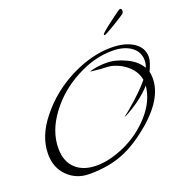

<svg xmlns="http://www.w3.org/2000/svg" viewBox="-124 -751 874 908"><g transform="rotate(-20 313.5 -297.0)"><path d="M175 45Q109 45 65 1Q22 -42 22 -110Q22 -200 92 -286Q162 -374 267 -428Q374 -482 473 -482Q543 -482 585 -454.5Q627 -427 627 -380Q627 -356 606 -312Q610 -301 610 -279Q610 -182 502 -86Q418 -13 346 15Q273 45 175 45ZM221 19Q287 19 365 -16Q442 -51 500 -115Q560 -182 567 -257Q516 -200 431 -155Q424 -152 424 -154Q424 -153 452 -176Q529 -241 566 -287Q559 -326 528.5 -355.5Q498 -385 453 -398Q443 -401 428.5 -402Q414 -403 391 -404Q375 -406 361.5 -407Q348 -408 343 -409L346 -411Q382 -422 427 -422Q475 -422 524 -398Q573 -376 596 -336Q603 -353 603 -372Q603 -415 567.5 -440.5Q532 -466 473 -466Q382 -466 291 -417Q199 -369 138 -287Q77 -205 77 -119Q77 -53 115.5 -17Q154 19 221 19ZM467 -547.6Q463.4 -547.6 463.4 -552.1Q463.4 -557.6 517 -598.5Q570.6 -639.4 575.2 -639.4Q584.3 -639.4 584.3 -629.4Q584.3 -619.4 578.8 -613.9Q576.1 -612.1 564.3 -603.9Q552.5 -595.7 522.5 -577.6Q502.5 -565.7 485.6 -556.6Q468.8 -547.6 467 -547.6Z"/></g></svg>

Font: Qwigley
Style: Regular
Weight: 400
Designer: Robert E. Leuschke
Foundry: Robert E. Leuschke
Version: Version 1.010; ttfautohint (v1.8.3)